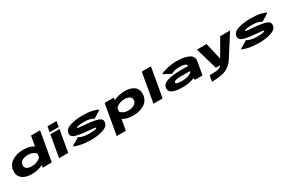

<svg xmlns="http://www.w3.org/2000/svg" viewBox="190 -2511 6690 4477"><g transform="rotate(-30 3535.5 -273.0)"><path d="M665 0 676.5 -65Q669.5 -61.5 662.5 -58Q536.5 5 369.5 5Q218.5 5 126.2 -61.8Q34 -128.5 34 -246.5Q34 -417.5 165.2 -504.2Q296.5 -591 469.5 -591Q636.5 -591 743 -528Q750 -524 756.5 -520L803 -785H1047.5L909.5 0ZM711.5 -263 722.5 -325.5Q723 -359.5 665.5 -394Q603 -431.5 516 -431.5Q417.5 -431.5 353.8 -393.2Q290 -355 286.5 -286.5Q282.5 -226 327.8 -190.5Q373 -155 467.5 -155Q554.5 -155 630 -192Q702 -227.5 711.5 -263Z M1106 0 1209 -586H1454.5L1351.5 0ZM1243 -780H1488.5L1463 -634H1217.5Z M1974.5 5Q1822.5 5 1695.2 -21.5Q1568 -48 1520.5 -79.5L1734.5 -208Q1754 -185.5 1828.2 -164.8Q1902.5 -144 1994 -144Q2086 -144 2147.2 -153.5Q2208.5 -163 2210.5 -179.5Q2211 -180.5 2210.5 -182Q2208.5 -195.5 2156.5 -201Q2100 -207 1985 -217.5Q1767 -235 1669 -272.2Q1571 -309.5 1587.5 -405Q1604.5 -507 1750 -549.2Q1895.5 -591.5 2067 -591.5Q2230 -591.5 2336.5 -566.5Q2443 -541.5 2486.5 -509.5L2284 -383.5Q2263.5 -404.5 2197.5 -423.8Q2131.5 -443 2034.5 -443Q1945 -443 1885.2 -433.5Q1825.5 -424 1824 -408.5Q1823.5 -407.5 1824 -406.5Q1826 -392 1883 -386.5Q1944.5 -380.5 2054.5 -371Q2259.5 -354 2362.2 -317.8Q2465 -281.5 2449 -185.5Q2432 -85 2289.2 -40Q2146.5 5 1974.5 5Z M2528 224.5 2671 -586H2916.5L2905 -521Q2912 -524.5 2919.5 -528Q3047.5 -591 3215 -591Q3376 -591 3466 -517.5Q3556 -444 3544 -306Q3530 -147.5 3400.8 -71.2Q3271.5 5 3110.5 5Q2943 5 2837 -58Q2830.5 -61.5 2824.5 -65.5L2773.5 224.5ZM2858 -254.5Q2862 -223 2914.5 -192Q2977 -155 3064 -155Q3159.5 -155 3223.2 -193.5Q3287 -232 3292.5 -299.5Q3297.5 -357 3252.8 -394.2Q3208 -431.5 3112.5 -431.5Q3025.5 -431.5 2950 -394Q2886 -362.5 2871.5 -331Z M3647 0 3785 -785H4031.5L3893.5 0Z M4761.5 0 4750 -50.5Q4735.5 -43.5 4719 -37Q4597.5 9.5 4436.5 9.5Q4275 9.5 4178.5 -27Q4082 -63.5 4082.5 -151Q4083 -267.5 4218.5 -313.2Q4354 -359 4579 -359H4785.5L4787 -367Q4793 -401 4737.8 -420.2Q4682.5 -439.5 4599.5 -439.5Q4548 -439.5 4502.8 -431.8Q4457.5 -424 4424.5 -411.5Q4391.5 -399 4377 -385.5L4166.5 -495Q4187 -511 4233.2 -528Q4279.5 -545 4341 -559.5Q4402.5 -574 4469.5 -582.8Q4536.5 -591.5 4598.5 -591.5Q4813 -591.5 4931.8 -531.8Q5050.5 -472 5028 -343L4967.5 0ZM4760 -214 4763.5 -234.5H4564Q4438 -234.5 4385.8 -220.8Q4333.5 -207 4330 -179Q4326.5 -151 4367.2 -138.8Q4408 -126.5 4496.5 -126.5Q4600.5 -126.5 4678 -157Q4752 -186.5 4760 -214Z M5326 0 5156.5 -586H5414.5L5519 -135L5782.5 -586H6049L5674 0Q5593 123 5463.5 180.8Q5334 238.5 5085 238.5L5113 80.5Q5277.5 80.5 5343 64.5Q5408 48.5 5441.5 0Z M6497.5 5Q6345.5 5 6218.2 -21.5Q6091 -48 6043.5 -79.5L6257.5 -208Q6277 -185.5 6351.2 -164.8Q6425.5 -144 6517 -144Q6609 -144 6670.2 -153.5Q6731.5 -163 6733.5 -179.5Q6734 -180.5 6733.5 -182Q6731.5 -195.5 6679.5 -201Q6623 -207 6508 -217.5Q6290 -235 6192 -272.2Q6094 -309.5 6110.5 -405Q6127.5 -507 6273 -549.2Q6418.5 -591.5 6590 -591.5Q6753 -591.5 6859.5 -566.5Q6966 -541.5 7009.5 -509.5L6807 -383.5Q6786.5 -404.5 6720.5 -423.8Q6654.5 -443 6557.5 -443Q6468 -443 6408.2 -433.5Q6348.5 -424 6347 -408.5Q6346.5 -407.5 6347 -406.5Q6349 -392 6406 -386.5Q6467.5 -380.5 6577.5 -371Q6782.5 -354 6885.2 -317.8Q6988 -281.5 6972 -185.5Q6955 -85 6812.2 -40Q6669.5 5 6497.5 5Z"/></g></svg>

Font: Anybody UltraExpanded ExtraBold
Style: Italic
Weight: 800
Width: 9
Italic angle: -10°
Designer: Tyler Finck
Foundry: Etcetera Type Company
Version: Version 1.010; ttfautohint (v1.8.3) -l 8 -r 50 -G 200 -x 14 